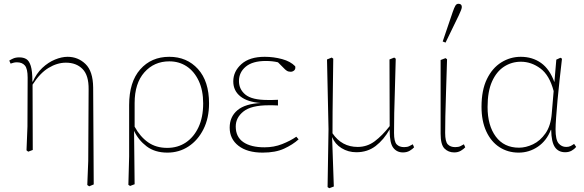

<svg xmlns="http://www.w3.org/2000/svg" viewBox="-20 -793 3085 1014"><path d="M441 184 446 57 448 -321Q449 -395 416 -428.5Q383 -462 328 -462Q282 -462 236.5 -434.5Q191 -407 152 -346L153 -1L129 8L120 1L125 -125L126 -383Q126 -430 111.5 -447Q97 -464 69 -464Q59 -464 50.5 -461.5Q42 -459 36 -457L29 -473Q36 -478 49.5 -484Q63 -490 82 -490Q104 -490 119 -481Q134 -472 142.5 -445Q151 -418 151 -365L152 -363V-359Q172 -405 203.5 -434.5Q235 -464 270.5 -478.5Q306 -493 337 -493Q392 -493 431.5 -455Q471 -417 472 -331L475 181L451 191Z M691 -249V-124Q720 -71 762 -41.5Q804 -12 863 -12Q919 -12 961.5 -40.5Q1004 -69 1028.5 -121.5Q1053 -174 1053 -247Q1053 -316 1029.5 -366Q1006 -416 966 -442.5Q926 -469 874 -469Q794 -469 742.5 -411Q691 -353 691 -249ZM658 183 662 33V-238Q662 -360 720.5 -426.5Q779 -493 874 -493Q967 -493 1025.5 -428.5Q1084 -364 1084 -247Q1084 -169 1054.5 -110.5Q1025 -52 975.5 -19.5Q926 13 864 13Q798 13 754.5 -20Q711 -53 688 -102L691 180L667 189Z M1367 13Q1286 13 1239.5 -23Q1193 -59 1193 -119Q1193 -176 1233.5 -210.5Q1274 -245 1358 -249Q1287 -254 1249.5 -284Q1212 -314 1212 -363Q1212 -416 1255 -454.5Q1298 -493 1378 -493Q1425 -493 1469.5 -481Q1514 -469 1539 -443Q1542 -429 1534 -421.5Q1526 -414 1515 -414Q1503 -414 1494.5 -419.5Q1486 -425 1477 -435L1448 -464Q1419 -471 1384 -471Q1314 -471 1278 -441Q1242 -411 1242 -365Q1242 -321 1276.5 -293Q1311 -265 1393 -265Q1405 -265 1418 -265Q1431 -265 1448 -266V-236Q1432 -237 1420.5 -237Q1409 -237 1399 -237Q1307 -237 1266 -204.5Q1225 -172 1225 -125Q1225 -70 1265 -42.5Q1305 -15 1377 -15Q1427 -15 1470 -32Q1513 -49 1545 -71L1557 -57Q1526 -29 1480.5 -8Q1435 13 1367 13Z M1710 195 1715 -111 1707 -479 1732 -489 1740 -483Q1739 -396 1738 -328Q1737 -260 1736.5 -202.5Q1736 -145 1736 -89Q1785 -17 1869 -17Q1919 -17 1959 -47Q1999 -77 2038 -127L2037 -479L2062 -489L2070 -483Q2068 -388 2065.5 -318.5Q2063 -249 2062 -195Q2061 -141 2061 -91Q2061 -45 2075 -30.5Q2089 -16 2114 -16Q2131 -16 2141 -21Q2151 -26 2160 -31L2167 -15Q2159 -6 2144 3Q2129 12 2108 12Q2076 12 2057 -12.5Q2038 -37 2038 -103V-108V-110Q2007 -55 1964 -22Q1921 11 1862 11Q1819 11 1784 -10.5Q1749 -32 1734 -69V-67L1743 192L1719 201Z M2379 12Q2348 12 2327.5 -8.5Q2307 -29 2307 -87V-476L2333 -486L2341 -480Q2338 -377 2335.5 -303.5Q2333 -230 2332 -179Q2331 -128 2331 -91Q2331 -45 2345 -30.5Q2359 -16 2384 -16Q2401 -16 2411.5 -21Q2422 -26 2430 -31L2437 -15Q2429 -6 2414 3Q2399 12 2379 12ZM2318 -574 2371 -730Q2379 -753 2385 -763Q2391 -773 2401 -773Q2419 -773 2419 -756Q2419 -745 2403 -712L2333 -568Z M2555 -228Q2555 -130 2598.5 -71.5Q2642 -13 2721 -13Q2757 -13 2795 -31Q2833 -49 2861 -89Q2889 -129 2894 -194L2904 -312Q2882 -396 2834 -431.5Q2786 -467 2731 -467Q2682 -467 2642 -441Q2602 -415 2578.5 -362.5Q2555 -310 2555 -228ZM2719 13Q2662 13 2617.5 -16Q2573 -45 2548 -99.5Q2523 -154 2523 -229Q2523 -317 2551.5 -375.5Q2580 -434 2627.5 -463.5Q2675 -493 2730 -493Q2792 -493 2837.5 -460.5Q2883 -428 2908 -359V-360L2918 -478L2940 -488L2948 -483Q2942 -429 2935.5 -372.5Q2929 -316 2924.5 -264.5Q2920 -213 2917 -172.5Q2914 -132 2914 -110Q2914 -55 2930 -36Q2946 -17 2970 -17Q2984 -17 2993 -21.5Q3002 -26 3012 -33L3023 -17Q3013 -5 2998.5 3Q2984 11 2965 11Q2929 11 2910.5 -16Q2892 -43 2891 -107H2889Q2867 -50 2821 -18.5Q2775 13 2719 13Z"/></svg>

Font: Source Serif 4 SmText ExtraLight
Style: Regular
Weight: 200
Designer: Frank Grießhammer
Foundry: Adobe
Version: Version 4.005;hotconv 1.1.0;makeotfexe 2.6.0